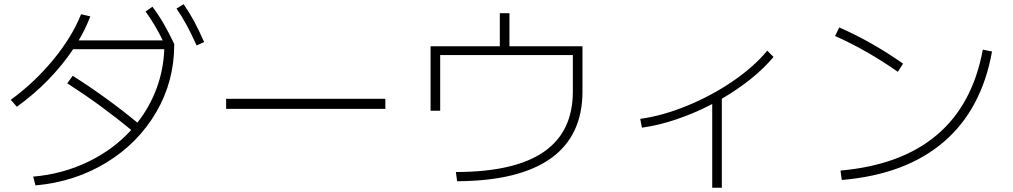

<svg xmlns="http://www.w3.org/2000/svg" viewBox="-20 -838 4728 896"><path d="M592.3 -231.4Q450.7 -348.6 293.9 -449.2L319.3 -484.4Q481.4 -381.3 621.1 -265.6Q678.7 -338.9 710.9 -426Q743.2 -513.2 746.6 -608.4H321.3Q271.5 -533.7 204.6 -465.1Q137.7 -396.5 58.6 -339.8L30.3 -372.1Q142.1 -454.1 229 -559.8Q315.9 -665.5 358.4 -771.5L401.4 -761.7Q379.9 -704.6 347.2 -649.4H739.7Q701.7 -726.6 659.2 -784.2L691.4 -806.6Q720.7 -767.6 744.6 -726.1Q768.6 -684.6 793 -632.8V-628.9Q793 -458.5 709 -314.5Q625 -170.4 477.3 -79.8Q329.6 10.7 145.5 27.3L134.8 -13.7Q272.9 -25.9 390.9 -82.8Q508.8 -139.6 592.3 -231.4ZM803.7 -797.9 836.9 -818.4Q864.3 -778.8 887 -736.6Q909.7 -694.3 932.6 -641.6L897.5 -626Q872.6 -681.2 850.6 -721.7Q828.6 -762.2 803.7 -797.9Z M1035.2 -377H1778.3V-330.1H1035.2Z M2653.3 -411.1V-581.1H2034.2V-321.3H1989.3V-622.1H2312.5V-776.4H2357.4V-622.1H2698.2V-411.1Q2698.2 -204.6 2550.8 -99.1Q2403.3 6.3 2113.3 7.8L2107.4 -35.2Q2381.8 -35.6 2517.6 -129.2Q2653.3 -222.7 2653.3 -411.1Z M3560.5 -601.6 3589.8 -572.3Q3545.9 -519.5 3483.9 -469.7Q3421.9 -419.9 3348.6 -377.4V38.1H3303.7V-352.5Q3222.2 -310.1 3137.9 -281.5Q3053.7 -252.9 2975.6 -242.2L2967.8 -283.2Q3072.8 -297.9 3186.5 -344.5Q3300.3 -391.1 3399.4 -458.7Q3498.5 -526.4 3560.5 -601.6Z M4566.4 -606.4 4609.4 -597.7Q4561 -327.1 4383.5 -175.3Q4206.1 -23.4 3908.2 2L3902.3 -42Q4186.5 -67.4 4353 -209Q4519.5 -350.6 4566.4 -606.4ZM3877 -669.9 3896.5 -710Q4049.3 -643.1 4194.3 -541L4169.9 -502.9Q4023.9 -605 3877 -669.9Z"/></svg>

Font: Pretendard JP ExtraLight
Style: Regular
Weight: 200
Designer: Base glyphs from Inter by Rasmus Andersson; Hangeul glyphs from Noto Sans CJK(Source Han Sans) by Jang Soo-young and Kan
Foundry: Kil Hyung-jin
Version: Version 1.309